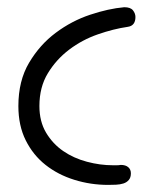

<svg xmlns="http://www.w3.org/2000/svg" viewBox="-20 -523 436 535"><path d="M316.4 -63.5Q330.1 -63.5 337.4 -57.1Q344.7 -50.8 344.7 -40Q344.7 -28.3 338.9 -21.5Q333 -14.6 323.7 -11.7Q314.5 -8.8 303.2 -8.3Q292 -7.8 281.2 -7.8Q232.4 -7.8 187 -22Q141.6 -36.1 106.9 -63.5Q72.3 -90.8 51.8 -131.8Q31.2 -172.9 31.2 -227.5Q31.2 -297.9 61 -348.1Q90.8 -398.4 135.3 -431.6Q179.7 -464.8 231 -481.9Q282.2 -499 326.2 -502.9Q343.8 -502.9 350.6 -494.1Q357.4 -485.4 357.4 -475.6Q357.4 -451.2 335.9 -448.2Q295.9 -442.4 252.4 -427.2Q209 -412.1 172.9 -384.8Q136.7 -357.4 113.3 -318.8Q89.8 -280.3 89.8 -227.5Q89.8 -184.6 108.4 -153.3Q127 -122.1 156.2 -102.1Q185.5 -82 222.2 -72.3Q258.8 -62.5 294.9 -62.5Q299.8 -62.5 305.7 -62.5Q311.5 -62.5 316.4 -63.5Z"/></svg>

Font: Hi Melody
Style: Regular
Weight: 400
Designer: YoonDesign Inc.
Foundry: YoonDesign Inc.
Version: Version 3.00